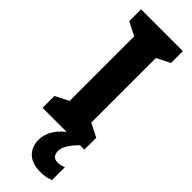

<svg xmlns="http://www.w3.org/2000/svg" viewBox="-314 -795 984 984"><g transform="rotate(45 178.5 -302.5)"><path d="M330 -66H27V-152L100 -189V-657L27 -694V-780H330V-694L257 -657V-189L330 -152ZM239 36Q239 55 249.5 66.5Q260 78 279 78Q293 78 304 75Q315 72 323 68V162Q310 167 292 171Q274 175 251 175Q191 175 159.5 144.5Q128 114 128 63Q128 25 152 -13Q176 -51 224 -82L298 -66Q266 -33 252.5 -9.5Q239 14 239 36Z"/></g></svg>

Font: Noto Sans Malayalam UI Condensed ExtraBold
Style: Regular
Weight: 800
Width: 3
Designer: Jelle Bosma - Monotype Design Team
Foundry: Monotype Imaging Inc.
Version: Version 2.104; ttfautohint (v1.8.4.7-5d5b)